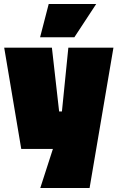

<svg xmlns="http://www.w3.org/2000/svg" viewBox="-20 -743 586 958"><path d="M86 0 1 -505H239L275 -187H289L321 -505H546L427 195H181L244 0ZM223 -723H460L351 -557H180Z"/></svg>

Font: Titillium Web Black
Style: Regular
Weight: 900
Version: Version 1.002;PS 35.000;hotconv 1.0.70;makeotf.lib2.5.55311